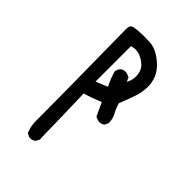

<svg xmlns="http://www.w3.org/2000/svg" viewBox="-218 -851 937 937"><g transform="rotate(45 250.0 -382.5)"><path d="M168 -10H162L143 -20Q129 -52 129 -89V-136Q129 -256 123 -721Q124 -745 140 -749Q170 -755 214 -755L251 -754Q305 -750 357 -697Q398 -654 398 -592Q398 -577 393.5 -550Q389 -523 354 -437Q362 -409 375 -385.5Q388 -362 388 -333L378 -313Q366 -304 349 -304Q344 -304 323 -313L291 -382Q244 -362 199 -349Q205 -149 205 -112Q205 -75 207 -39L197 -20Q186 -10 168 -10ZM199 -431 260 -456Q240 -495 230 -532Q235 -569 271 -569Q276 -569 298 -560L308 -538Q321 -562 321 -587Q321 -628 296 -650Q261 -680 227 -680Q214 -680 199 -676Z"/></g></svg>

Font: Xiaolai SC
Style: Regular
Weight: 400
Designer: Nozomi Seto 瀬戸のぞみ
Version: Version 3.11;December 4, 2020;FontCreator 13.0.0.2613 64-bit